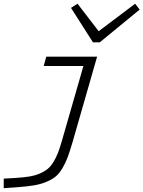

<svg xmlns="http://www.w3.org/2000/svg" viewBox="-52 -761 762 1020"><path d="M325.2 -719.2 359.9 -741.2 472.2 -595.2 666 -741.2 689.9 -710 478 -536.1H441.9ZM334 -7.8Q319.3 42 307.9 73.2Q296.4 104.5 279.5 132.8Q262.7 161.1 243.7 176.8Q224.6 192.4 194.3 205.1Q164.1 217.8 127.2 223.9Q90.3 230 36.1 233.9L-32.2 238.8V188L33.2 184.1Q75.7 181.6 106.2 176.3Q136.7 170.9 161.1 160.2Q185.5 149.4 201.9 135.7Q218.3 122.1 232.2 99.1Q246.1 76.2 256.1 50.5Q266.1 24.9 276.9 -13.2L391.1 -410.2H180.2L193.8 -460H463.9Z"/></svg>

Font: IntelOne Mono Light
Style: Italic
Weight: 300
Italic angle: -16°
Designer: Fred Shallcrass
Foundry: Frere-Jones Type LLC
Version: Version 1.200;hotconv 1.1.0;makeotfexe 2.6.0;FJTRelease1.2